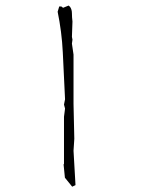

<svg xmlns="http://www.w3.org/2000/svg" viewBox="-20 -707 540 709"><path d="M247.6 -627.4Q245.6 -643.6 245.6 -657.7Q245.6 -671.9 238.8 -681.6L233.4 -686.5L212.9 -678.2L206.5 -683.1H198.7L192.9 -663.6Q200.2 -627.9 205.1 -590.3Q210 -552.7 211.9 -513.2Q216.3 -429.2 220.2 -340.3L216.3 -320.8L220.2 -306.2L216.3 -275.9V-102.1L214.8 -99.6L219.7 -50.8L246.6 -17.6L258.8 -23.4L251.5 -150.4L254.4 -194.3L251.5 -323.2V-505.4L245.6 -545.9L247.6 -560.5L245.6 -570.8Z"/></svg>

Font: Bakudai
Style: ExtraLight
Weight: 200
Version: Version 1.48